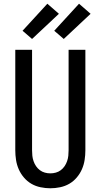

<svg xmlns="http://www.w3.org/2000/svg" viewBox="-20 -1002 540 1030"><path d="M250 8Q224 8 197.5 2.5Q171 -3 148.5 -16Q126 -29 108.5 -49.5Q91 -70 80.5 -94Q70 -118 66 -144Q62 -170 62 -196V-735H152V-196Q152 -181 153.5 -166.5Q155 -152 160 -137.5Q165 -123 173.5 -110.5Q182 -98 194 -89Q206 -80 220.5 -76Q235 -72 250 -72Q265 -72 279.5 -76Q294 -80 306 -89Q318 -98 326.5 -110.5Q335 -123 340 -137.5Q345 -152 346.5 -166.5Q348 -181 348 -196V-735H438V-196Q438 -170 434 -144Q430 -118 419.5 -94Q409 -70 391.5 -49.5Q374 -29 351.5 -16Q329 -3 302.5 2.5Q276 8 250 8ZM322 -793 271 -837 404 -982 466 -928ZM152 -793 101 -837 234 -982 296 -928Z"/></svg>

Font: Iosevka Curly Medium
Style: Regular
Weight: 500
Monospace: yes
Designer: Belleve Invis
Foundry: Belleve Invis
Version: Version 22.1.2; ttfautohint (v1.8.4)